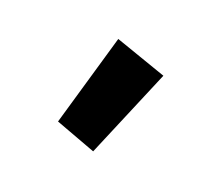

<svg xmlns="http://www.w3.org/2000/svg" viewBox="-50 -760 349 311"><g transform="rotate(20 125.0 -604.5)"><path d="M133 -512 63 -538 109 -697 198 -666Z"/></g></svg>

Font: Inconsolata UltraCondensed Black
Style: Regular
Weight: 900
Width: 1
Monospace: yes
Designer: Raph Levien, Cyreal, Brenton Simpson
Foundry: Raph Levien, Cyreal, Google
Version: Version 3.001; ttfautohint (v1.8.2.53-6de2)